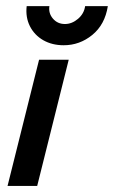

<svg xmlns="http://www.w3.org/2000/svg" viewBox="-20 -614 376 634"><path d="M4.9 0 109 -416.7H206.9L102.8 0ZM190.3 -464.6Q152.1 -464.6 122.9 -481.2Q93.8 -497.9 78.8 -527.4Q63.9 -556.9 68.1 -593.8H143.1Q139.6 -570.1 154.9 -552.4Q170.1 -534.7 194.4 -534.7Q217.4 -534.7 237.5 -551.7Q257.6 -568.8 261.1 -593.8H336.1Q326.4 -532.6 284.7 -498.6Q243.1 -464.6 190.3 -464.6Z"/></svg>

Font: Afacad Medium
Style: Italic
Weight: 500
Italic angle: -14°
Designer: Kristian Moeller
Foundry: Dicotype
Version: Version 1.000; ttfautohint (v1.8.4.7-5d5b)